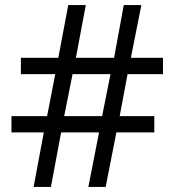

<svg xmlns="http://www.w3.org/2000/svg" viewBox="-20 -734 686 754"><path d="M481 -443H620V-507H494L535 -714H466L428 -507H278L317 -714H248L209 -507H62V-443H197L165 -278H25V-214H152L112 0H180L220 -214H369L327 0H395L437 -214H586V-278H450ZM232 -278 265 -443H414L381 -278Z"/></svg>

Font: Noto Sans Sinhala UI
Style: Regular
Weight: 400
Designer: Jelle Bosma - Monotype Design Team
Foundry: Monotype Imaging Inc.
Version: Version 2.006